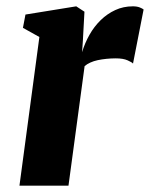

<svg xmlns="http://www.w3.org/2000/svg" viewBox="-20 -587 474 607"><path d="M41.5 0 104.5 -470 52.5 -499 60.5 -541 221 -567 247 -550 242 -458.5 239.5 -422Q248 -450.5 262.8 -476.8Q277.5 -503 298.2 -523.2Q319 -543.5 344.5 -555.2Q370 -567 400 -567Q413 -567 421.8 -563.5Q430.5 -560 434 -557L400.5 -386Q397.5 -390 383.5 -396.2Q369.5 -402.5 346 -402.5Q331 -402.5 316.5 -401Q302 -399.5 289 -396.8Q276 -394 265.5 -389.2Q255 -384.5 247.5 -378L196.5 0Z"/></svg>

Font: Merriweather 20pt Black
Style: Italic
Weight: 900
Italic angle: -7.8°
Version: Version 2.101